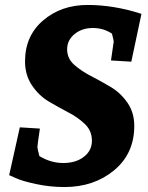

<svg xmlns="http://www.w3.org/2000/svg" viewBox="-20 -740 597 775"><path d="M141 -221Q131 -153 131 -146.5Q131 -140 139 -110Q185 -82 235.5 -82Q286 -82 318.5 -107Q351 -132 351 -172Q351 -212 323 -239Q295 -266 255.5 -286.5Q216 -307 176.5 -330.5Q137 -354 109 -395.5Q81 -437 81 -492Q81 -595 154 -657.5Q227 -720 333.5 -720Q440 -720 551 -684L510 -491L428 -496Q439 -568 439 -572Q439 -576 432 -604Q398 -627 354.5 -627Q311 -627 281 -602.5Q251 -578 251 -541Q251 -504 279 -479Q307 -454 346.5 -433.5Q386 -413 426 -389.5Q466 -366 494 -326Q522 -286 522 -232Q522 -120 440.5 -52.5Q359 15 240 15Q182 15 126 3Q70 -9 44 -21L17 -33L60 -226Z"/></svg>

Font: Andada
Style: Bold Italic
Weight: 700
Italic angle: -8.29999°
Designer: Carolina Giovagnoli
Foundry: Carolina Giovagnoli
Version: Version 1.003